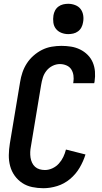

<svg xmlns="http://www.w3.org/2000/svg" viewBox="-20 -985 540 1013"><path d="M209 8Q179 8 150 2Q121 -4 97.5 -19.5Q74 -35 57.5 -58Q41 -81 33.5 -109Q26 -137 26.5 -167Q27 -197 32 -228L86 -552Q90 -578 98.5 -603Q107 -628 121.5 -650.5Q136 -673 157 -691.5Q178 -710 202 -722Q226 -734 252.5 -738.5Q279 -743 304 -743Q330 -743 355 -739Q380 -735 402.5 -724Q425 -713 442.5 -695.5Q460 -678 469.5 -655.5Q479 -633 481 -607.5Q483 -582 479 -555L477 -546H366L367 -551Q370 -569 367.5 -587Q365 -605 356 -619Q347 -633 330.5 -640Q314 -647 296 -647Q276 -647 257 -637.5Q238 -628 225 -611.5Q212 -595 206 -575.5Q200 -556 197 -537L143 -212Q140 -197 139.5 -182.5Q139 -168 141 -154Q143 -140 149 -127Q155 -114 165 -105Q175 -96 188.5 -92Q202 -88 217 -88Q237 -88 256.5 -97Q276 -106 290.5 -122Q305 -138 314 -157Q323 -176 328 -196L431 -170Q420 -134 400 -100Q380 -66 349.5 -40.5Q319 -15 282 -3.5Q245 8 209 8ZM340 -805Q321 -805 303.5 -812Q286 -819 275 -833Q264 -847 261.5 -866Q259 -885 262 -904Q264 -917 270.5 -929.5Q277 -942 288.5 -950.5Q300 -959 313.5 -962Q327 -965 340 -965Q359 -965 377 -958Q395 -951 405.5 -937Q416 -923 419 -904Q422 -885 418 -866Q416 -853 409.5 -840.5Q403 -828 391.5 -819.5Q380 -811 366.5 -808Q353 -805 340 -805Z"/></svg>

Font: Iosevka Custom
Style: Bold Italic
Weight: 700
Italic angle: -9°
Designer: Belleve Invis
Foundry: Belleve Invis
Version: Version 30.3.1; ttfautohint (v1.8.3)